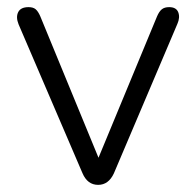

<svg xmlns="http://www.w3.org/2000/svg" viewBox="-20 -512 550 538"><path d="M255 6Q225 6 211 -27L32 -444Q24 -464 31 -478Q38 -492 60 -492Q73 -492 80 -486Q87 -480 93 -466L256 -70L420 -466Q426 -480 433.5 -486Q441 -492 454 -492Q474 -492 479.5 -477.5Q485 -463 477 -445L299 -26Q284 6 255 6Z"/></svg>

Font: Chiron GoRound TC L
Style: Regular
Weight: 300
Designer: Ryoko NISHIZUKA 西塚涼子 (kana, bopomofo & ideographs); Paul D. Hunt (Latin, Greek & Cyrillic); Sandoll Communications 산돌커뮤니
Foundry: Adobe
Version: Version 1.000;hotconv 1.1.1;makeotfexe 2.6.0